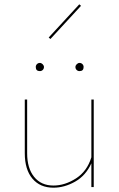

<svg xmlns="http://www.w3.org/2000/svg" viewBox="-20 -868 550 891"><path d="M356 -841 214 -687 206 -694 348 -848ZM165 -538Q146 -538 146 -557Q146 -565 151.5 -570.5Q157 -576 165 -576Q172 -576 178 -570Q184 -564 184 -557Q184 -549 178.5 -543.5Q173 -538 165 -538ZM330 -557Q330 -564 336 -570Q342 -576 349 -576Q357 -576 362.5 -570.5Q368 -565 368 -557Q368 -538 349 -538Q341 -538 335.5 -543.5Q330 -549 330 -557ZM404 -406H415V0H404V-110Q378 -53 328.5 -25Q279 3 228 3Q166 3 130.5 -39Q95 -81 95 -157V-406H106V-157Q106 -87 138.5 -47Q171 -7 228 -7Q281 -7 332.5 -40Q384 -73 404 -138Z"/></svg>

Font: EauTest Hairline
Style: Regular
Weight: 250
Designer: Christian Thalmann (Catharsis Fonts)
Version: Version 0.001;PS 000.001;hotconv 1.0.88;makeotf.lib2.5.64775